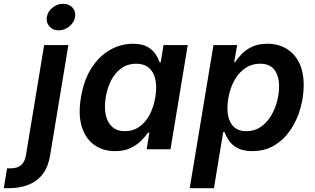

<svg xmlns="http://www.w3.org/2000/svg" viewBox="-119 -782 1650 1006"><path d="M112.3 -545.9H239.3L143.6 31.7Q134.3 90.8 105.7 128.9Q77.1 167 31.7 185.5Q-13.7 204.1 -73.7 204.1H-99.1L-82 100.1H-64Q-26.9 100.1 -7.6 82.5Q11.7 64.9 17.1 30.3ZM188.5 -623Q158.2 -623 139.9 -643.6Q121.6 -664.1 126.5 -692.9Q130.9 -721.7 156.2 -741.9Q181.6 -762.2 211.9 -762.2Q242.7 -762.2 261 -741.9Q279.3 -721.7 274.4 -692.9Q269.5 -664.1 244.4 -643.6Q219.2 -623 188.5 -623Z M483.4 9.8Q419.4 9.8 373.8 -23.4Q328.1 -56.6 309.1 -119.9Q290 -183.1 305.2 -272Q320.3 -363.3 360.6 -425.8Q400.9 -488.3 457.5 -520.5Q514.2 -552.7 577.1 -552.7Q625.5 -552.7 653.6 -536.6Q681.6 -520.5 696.3 -497.8Q710.9 -475.1 717.3 -455.6H723.1L737.8 -545.9H864.7L774.4 0H649.4L663.6 -86.4H655.8Q642.1 -65.9 619.6 -43.7Q597.2 -21.5 564 -5.9Q530.8 9.8 483.4 9.8ZM536.1 -94.7Q577.6 -94.7 610.1 -117.2Q642.6 -139.6 664.3 -179.7Q686 -219.7 694.8 -272.9Q703.6 -326.2 695.1 -365.5Q686.5 -404.8 661.4 -426.5Q636.2 -448.2 594.2 -448.2Q551.3 -448.2 518.3 -425.3Q485.4 -402.3 464.4 -362.8Q443.4 -323.2 435.1 -272.9Q426.8 -221.7 434.8 -181.4Q442.9 -141.1 468.3 -117.9Q493.7 -94.7 536.1 -94.7Z M875 204.1 999.5 -545.9H1123.5L1107.9 -455.6H1112.3Q1125.5 -476.1 1147.2 -498.8Q1168.9 -521.5 1201.9 -537.1Q1234.9 -552.7 1281.7 -552.7Q1337.9 -552.7 1380.6 -527.8Q1423.3 -502.9 1447.8 -454.6Q1472.2 -406.2 1472.2 -335.9Q1472.2 -275.9 1455.1 -214.8Q1438 -153.8 1404.3 -103Q1370.6 -52.2 1320.1 -21.2Q1269.5 9.8 1202.6 9.8Q1153.8 9.8 1124.3 -6.8Q1094.7 -23.4 1079.6 -46.9Q1064.5 -70.3 1057.6 -89.8H1050.3L1002 204.1ZM1170.9 -94.7Q1214.8 -94.7 1247.1 -116.9Q1279.3 -139.2 1300.8 -174.8Q1322.3 -210.4 1332.8 -251.5Q1343.3 -292.5 1343.3 -329.6Q1343.3 -383.3 1319.1 -415.8Q1294.9 -448.2 1244.1 -448.2Q1201.7 -448.2 1169.4 -427.2Q1137.2 -406.2 1115.7 -371.8Q1094.2 -337.4 1083.5 -296.1Q1072.8 -254.9 1072.8 -214.4Q1072.8 -159.2 1097.4 -127Q1122.1 -94.7 1170.9 -94.7Z"/></svg>

Font: Inter SemiBold
Style: Italic
Weight: 600
Italic angle: -9.3988°
Designer: Rasmus Andersson
Foundry: rsms
Version: Version 4.001;git-66647c0bb